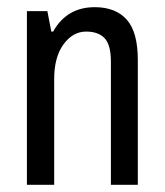

<svg xmlns="http://www.w3.org/2000/svg" viewBox="-20 -515 459 535"><path d="M364 -348V0H289V-343Q289 -390 271.5 -408.5Q254 -427 220 -427Q183 -427 157 -391.5Q131 -356 131 -295V0H55V-484H112L123 -427H128Q166 -495 244 -495Q302 -495 333 -460.5Q364 -426 364 -348Z"/></svg>

Font: Pragati Narrow
Style: Regular
Weight: 400
Designer: Hector Gatti, Marcela Romero, Pablo Cosgaya and Nicolas Silva
Foundry: Omnibus-Type
Version: Version 1.010; ttfautohint (v1.3)